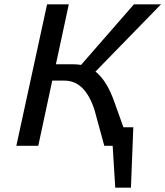

<svg xmlns="http://www.w3.org/2000/svg" viewBox="-20 -678 769 893"><path d="M514 -198 554 -86H600L589 195H516L504 0H465L420 -165Q376 -303 280 -303H223L158 0H56L199 -658H300L240 -379H323Q340 -379 357 -376L603 -658H729L424 -345Q478 -303 514 -198Z"/></svg>

Font: EauTestInfant Semibold
Style: Italic
Weight: 600
Italic angle: -12°
Designer: Christian Thalmann (Catharsis Fonts)
Version: Version 0.001;PS 000.001;hotconv 1.0.88;makeotf.lib2.5.64775